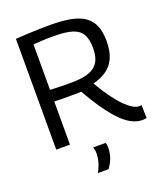

<svg xmlns="http://www.w3.org/2000/svg" viewBox="-164 -819 978 1143"><g transform="rotate(-20 324.5 -247.0)"><path d="M615 10Q590 10 564.5 0.5Q539 -9 512 -30Q485 -51 456.5 -84Q428 -117 396 -164Q364 -211 329 -273Q318 -272 303 -272Q288 -272 278 -272Q250 -272 219 -272Q188 -272 158 -273V0H71V-702Q115 -705 152 -706.5Q189 -708 222 -709Q255 -710 289 -710Q366 -710 420 -699.5Q474 -689 508 -665Q542 -641 558 -601.5Q574 -562 574 -505Q574 -443 555.5 -400.5Q537 -358 501 -332.5Q465 -307 414 -294Q449 -234 480 -192Q511 -150 537 -124.5Q563 -99 584.5 -86.5Q606 -74 624 -74Q626 -74 631 -74.5Q636 -75 639 -76L641 7Q636 8 630 9Q624 10 615 10ZM293 -344Q343 -344 379 -352Q415 -360 438.5 -377.5Q462 -395 473 -423.5Q484 -452 484 -494Q484 -548 466.5 -580Q449 -612 407 -626Q365 -640 291 -640Q271 -640 255.5 -640Q240 -640 226 -639Q212 -638 195.5 -637.5Q179 -637 158 -635V-347Q177 -346 194 -345.5Q211 -345 227.5 -344.5Q244 -344 260 -344Q276 -344 293 -344ZM256 216Q273 186 281 157Q289 128 289 101Q289 90 287 80.5Q285 71 282 63H361Q364 70 365 78.5Q366 87 366 96Q366 118 361 139Q356 160 346.5 179Q337 198 324 216Z"/></g></svg>

Font: Georama ExtraCondensed Thin
Style: Regular
Weight: 400
Version: Version 1.001